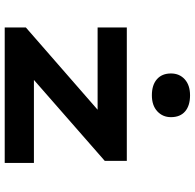

<svg xmlns="http://www.w3.org/2000/svg" viewBox="-26 -820 846 835"><g transform="rotate(90 397.5 -403.0)"><path d="M100 0V-92L515 -454L532 -404H100V-531H680V-435L279 -84L259 -127H689V0ZM395 -640Q350 -640 325 -662Q300 -684 300 -723Q300 -760 325.5 -783Q351 -806 395 -806Q440 -806 465 -784.5Q490 -763 490 -723Q490 -687 464.5 -663.5Q439 -640 395 -640Z"/></g></svg>

Font: Lexend Zetta
Style: Bold
Weight: 700
Designer: Bonnie Shaver-Troup, Thomas Jockin
Foundry: Lexend
Version: Version 1.007